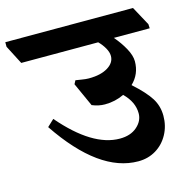

<svg xmlns="http://www.w3.org/2000/svg" viewBox="-160 -768 877 899"><g transform="rotate(-15 279.0 -319.0)"><path d="M614 -557H440Q468 -525 487.5 -489.5Q507 -454 507 -426Q507 -364 463 -322Q522 -269 546 -230.5Q570 -192 570 -145Q570 -96 548 -55.5Q526 -15 488 8Q450 31 402 31Q213 31 35 -233L68 -264Q214 -94 346 -94Q398 -94 429.5 -121.5Q461 -149 461 -186Q461 -241 413 -288Q370 -267 320 -267Q289 -267 258 -280L206 -395L215 -412Q223 -411 243.5 -407.5Q264 -404 279 -404Q336 -404 370.5 -425Q405 -446 405 -479Q405 -497 393.5 -517.5Q382 -538 364 -556H-9L-56 -647V-669H563L613 -577Z"/></g></svg>

Font: Martel Heavy
Style: Regular
Weight: 900
Designer: Dan Reynolds
Foundry: Dan Reynolds
Version: Version 1.001; ttfautohint (v1.1) -l 5 -r 5 -G 72 -x 0 -D la